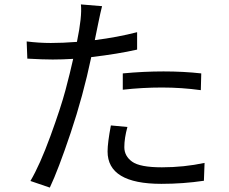

<svg xmlns="http://www.w3.org/2000/svg" viewBox="-20 -815 1040 871"><path d="M558 -239Q544 -188 544 -147.5Q544 -107 579.5 -81.5Q615 -56 714.5 -56Q814 -56 908 -76L905 5Q811 19 712 19Q468 19 468 -128Q468 -167 483 -246ZM443 -787Q436 -760 426 -711Q416 -662 410 -633Q513 -646 602 -669V-590Q514 -570 394 -556Q357 -380 300.5 -212Q244 -44 206 36L118 6Q161 -67 208.5 -197Q256 -327 277 -406Q298 -485 312 -548Q262 -545 219 -545Q176 -545 104 -549L101 -627Q157 -620 210.5 -620Q264 -620 329 -625Q353 -741 347 -795ZM537 -482Q632 -491 722 -491Q812 -491 893 -482L891 -406Q804 -418 715 -418Q626 -418 537 -408Z"/></svg>

Font: Swei Fan Sans CJK TC
Style: Regular
Weight: 400
Version: Version 2.130